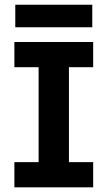

<svg xmlns="http://www.w3.org/2000/svg" viewBox="-20 -808 464 828"><path d="M42 0V-108.9H201.2L146.5 -62.5V-564.5L201.2 -518.1H42V-627H381.8V-518.1H219.7L277.3 -564.5V-62.5L219.7 -108.9H381.8V0ZM45.9 -690.4V-787.6H377.9V-690.4Z"/></svg>

Font: Anaheim
Style: Bold
Weight: 700
Version: Version 2.001